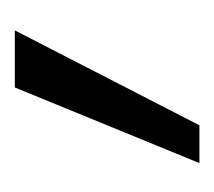

<svg xmlns="http://www.w3.org/2000/svg" viewBox="-35 -119 289 259"><g transform="rotate(-90 109.5 10.5)"><path d="M121 -114H198L70 135H19Z"/></g></svg>

Font: QiushuiShotai Bright
Style: Regular
Weight: 400
Designer: Christian Thalmann (Catharsis Fonts)
Version: Version 1.250;